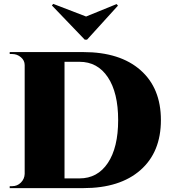

<svg xmlns="http://www.w3.org/2000/svg" viewBox="-20 -968 882 988"><path d="M428 -764 587 -939 580 -947 423 -883 254 -948 247 -940 416 -764ZM30 -700H409Q597 -700 702.5 -607.5Q808 -515 808 -350Q808 -185 702.5 -92.5Q597 0 409 0H30V-10H43Q69 -10 87.5 -28.5Q106 -47 107 -73V-633Q107 -657 87.5 -673.5Q68 -690 43 -690H30ZM312 -650V-50H389Q482 -50 535 -129.5Q588 -209 588 -350Q588 -491 535 -570.5Q482 -650 389 -650Z"/></svg>

Font: Cinzel Decorative Black
Style: Regular
Weight: 900
Designer: Natanael Gama
Version: Version 1.001;PS 001.001;hotconv 1.0.56;makeotf.lib2.0.21325